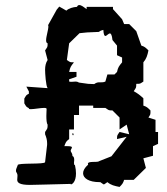

<svg xmlns="http://www.w3.org/2000/svg" viewBox="-20 -740 660 758"><path d="M266 -213C265 -212 266 -203 270 -207C271 -208 270 -217 266 -213ZM282 -456H253C257 -475 260 -479 272 -494C255 -494 258 -494 244 -503L253 -569L294 -609L324 -612L370 -614L378 -619L388 -622C389 -604 392 -598 396 -598C401 -598 408 -608 414 -608C418 -608 422 -602 424 -582L442 -560V-522L462 -513V-494C450 -479 446 -475 442 -456L432 -446H404L396 -418C389 -415 384 -415 379 -415H372C366 -415 360 -414 352 -408L328 -409L292 -414C287 -417 283 -418 279 -418C274 -418 269 -417 263 -417C260 -417 257 -417 253 -418V-427L282 -437ZM264 -158C264 -161 260 -163 245 -163H234C240 -179 240 -181 253 -191V-229H272V-286H292V-323H348V-314H396C410 -305 407 -304 424 -304L452 -276V-229L480 -248L490 -210L452 -219C443 -205 442 -208 442 -191L480 -200L420 -123L372 -104C365 -97 327 -106 327 -93C327 -92 328 -91 328 -90C314 -78 308 -66 308 -56C308 -36 332 -21 372 -21H376C385 -15 388 -12 390 -12C392 -12 395 -15 404 -21C418 -9 432 -6 452 -2C463 -13 466 -17 470 -30H508L556 -77L546 -115L584 -125V-163L604 -172V-219H594V-267L566 -276C575 -290 574 -287 574 -304C563 -315 559 -319 546 -323V-352C532 -365 524 -371 508 -380C517 -394 518 -392 518 -409C535 -409 532 -409 546 -418V-494C558 -508 562 -521 566 -541C555 -552 551 -556 538 -560L518 -617L490 -645H470L462 -664L426 -704V-713H322V-704C311 -712 301 -720 293 -720C289 -720 286 -718 284 -713C268 -712 251 -707 242 -698L214 -714L204 -702L170 -641C170 -640 171 -638 171 -636C171 -622 162 -596 162 -581C162 -574 164 -570 168 -569C168 -552 167 -555 158 -541L168 -503C161 -493 158 -479 158 -465C158 -451 161 -401 168 -392L84 -398L94 -379V-370C83 -364 85 -366 76 -351V-332C85 -317 83 -319 94 -313C93 -310 96 -309 102 -309C115 -309 140 -314 154 -314C160 -314 164 -313 164 -310C164 -305 163 -294 163 -282C163 -268 164 -253 168 -248C168 -231 167 -233 158 -219V-210C163 -198 166 -187 166 -175V-168L158 -100C158 -90 48 -98 50 -88C46 -76 43 -74 43 -65C43 -59 49 -58 49 -46C49 -41 48 -35 48 -30C48 -19 57 -10 98 -10C122 -10 167 -12 260 -14L259 -13C259 -13 259 -12 260 -12C264 -12 280 -21 280 -55C280 -64 279 -75 276 -88C273 -88 272 -92 272 -97C272 -100 273 -104 273 -108C273 -115 272 -122 266 -124C266 -137 259 -139 259 -145C259 -149 264 -155 264 -158ZM282 -11Z"/></svg>

Font: GNUTypewriter
Style: Standard
Weight: 400
Version: Version 001.000